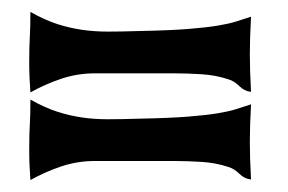

<svg xmlns="http://www.w3.org/2000/svg" viewBox="-20 -391 483 322"><path d="M401 -90Q390 -91 381.5 -99.5Q373 -108 363 -111Q342 -118 318 -119.5Q294 -121 272 -121H139Q110 -121 83 -112Q56 -103 31 -89Q30 -102 29.5 -114.5Q29 -127 29 -140Q29 -166 30 -182Q31 -198 31 -224Q56 -210 76.5 -203.5Q97 -197 117.5 -194Q138 -191 161 -191Q184 -191 214 -192Q266 -193 296.5 -195.5Q327 -198 345 -201Q363 -204 374.5 -207.5Q386 -211 401 -216Q399 -180 399 -153Q399 -126 401 -90ZM401 -237Q390 -238 381.5 -246.5Q373 -255 363 -258Q342 -265 318 -266.5Q294 -268 272 -268H139Q110 -268 83 -259Q56 -250 31 -236Q30 -249 29.5 -261.5Q29 -274 29 -287Q29 -313 30 -329Q31 -345 31 -371Q56 -357 76.5 -350.5Q97 -344 117.5 -341Q138 -338 161 -338Q184 -338 214 -339Q266 -340 296.5 -342.5Q327 -345 345 -348Q363 -351 374.5 -354.5Q386 -358 401 -363Q399 -327 399 -300Q399 -273 401 -237Z"/></svg>

Font: Fette Mikado
Style: Regular
Weight: 400
Designer: Peter Wiegel
Foundry: Peter Wiegel
Version: Version 1.000